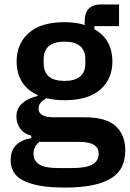

<svg xmlns="http://www.w3.org/2000/svg" viewBox="-20 -634 585 866"><path d="M545 44Q545 85 530.5 116.5Q516 148 483 169Q450 190 398 201Q346 212 271 212Q205 212 159 203.5Q113 195 83.5 179.5Q54 164 41 141Q28 118 28 89Q28 45 52.5 20.5Q77 -4 121 -11V-22Q89 -30 71.5 -53.5Q54 -77 54 -109Q54 -129 62 -144.5Q70 -160 83.5 -171Q97 -182 114 -189.5Q131 -197 150 -201V-205Q102 -227 78.5 -266Q55 -305 55 -357Q55 -437 110 -485.5Q165 -534 271 -534Q295 -534 318.5 -531Q342 -528 362 -521V-538Q362 -614 436 -614H517V-516H406V-502Q447 -479 467 -442Q487 -405 487 -357Q487 -278 432.5 -230Q378 -182 271 -182Q225 -182 191 -191Q176 -184 165 -172.5Q154 -161 154 -144Q154 -105 222 -105H362Q458 -105 501.5 -65.5Q545 -26 545 44ZM425 59Q425 34 405 20Q385 6 336 6H158Q131 26 131 60Q131 90 156 107Q181 124 241 124H305Q368 124 396.5 108Q425 92 425 59ZM271 -269Q365 -269 365 -349V-366Q365 -446 271 -446Q177 -446 177 -366V-349Q177 -269 271 -269Z"/></svg>

Font: IBM Plex Sans Devanagari SemiBold
Style: Regular
Weight: 600
Designer: Mike Abbink, Paul van der Laan, Pieter van Rosmalen, Erin McLaughlin
Foundry: Bold Monday
Version: Version 1.1